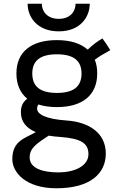

<svg xmlns="http://www.w3.org/2000/svg" viewBox="-20 -731 630 1029"><path d="M282 278C464 278 547 199 547 92C547 -21 453 -77 339 -85C222 -93 179 -120 179 -148C179 -157 180 -163 186 -171C214 -162 247 -157 285 -157C423 -157 501 -222 501 -337C501 -365 497 -389 488 -411C511 -428 534 -442 571 -462C558 -484 547 -501 529 -525C499 -508 474 -488 450 -465C413 -498 358 -516 285 -516C146 -516 68 -452 68 -337C68 -279 88 -233 126 -202C104 -184 92 -166 92 -129C92 -76 124 -43 172 -23C116 10 46 22 46 122C46 193 118 278 282 278ZM128 -711C128 -642 177 -563 295 -563C412 -563 461 -642 461 -711H385C385 -671 358 -630 295 -630C232 -630 204 -671 204 -711ZM139 113C139 64 173 40 241 -4C261 -1 281 2 303 3C416 11 454 38 454 95C454 161 375 193 293 193C211 193 139 172 139 113ZM153 -337C153 -406 196 -440 285 -440C374 -440 417 -406 417 -337C417 -267 374 -233 285 -233C196 -233 153 -267 153 -337Z"/></svg>

Font: Hibana 45 SubMedium
Style: Regular
Weight: 500
Width: 6
Designer: pygmalion
Foundry: ybstudio
Version: Version 2021.007;FEAKit 1.0